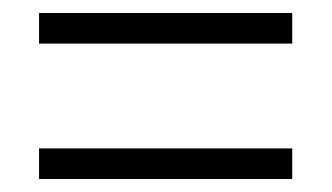

<svg xmlns="http://www.w3.org/2000/svg" viewBox="-20 -500 510 295"><path d="M40 -433H429V-480H40ZM40 -225H429V-272H40Z"/></svg>

Font: Noto Sans Display SemiCondensed Light
Style: Regular
Weight: 300
Width: 4
Designer: Monotype Design Team
Foundry: Monotype Imaging Inc.
Version: Version 1.900